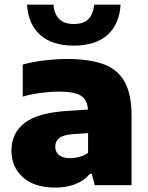

<svg xmlns="http://www.w3.org/2000/svg" viewBox="-20 -818 655 848"><path d="M226 10.5Q130.5 10.5 80.5 -35.5Q30.5 -81.5 30.5 -152.5Q30.5 -231 90 -276Q149.5 -321 282.5 -328.5L368.5 -334Q365.5 -378 336.5 -395.8Q307.5 -413.5 239.5 -413.5Q206 -413.5 162.8 -408Q119.5 -402.5 80.5 -391.5V-533Q126 -545.5 178.5 -551.5Q231 -557.5 275.5 -557.5Q375.5 -557.5 438.5 -534Q501.5 -510.5 531.2 -455.5Q561 -400.5 561 -306V0H398.5L385.5 -50H377Q350 -18.5 310.8 -4Q271.5 10.5 226 10.5ZM224 -169.5Q224 -146.5 240.8 -133Q257.5 -119.5 290.5 -119.5Q310 -119.5 330.5 -124.8Q351 -130 369 -143V-230L302 -225.5Q259.5 -222.5 241.8 -208.2Q224 -194 224 -169.5ZM306 -616.5Q210.5 -616.5 157.5 -663.8Q104.5 -711 99.5 -797.5H216Q220 -755.5 241.5 -733.8Q263 -712 306 -712Q349 -712 370.5 -733.8Q392 -755.5 396 -797.5H512.5Q507.5 -711 454.8 -663.8Q402 -616.5 306 -616.5Z"/></svg>

Font: Encode Sans SemiExpanded SemiExpanded ExtraBold
Style: Regular
Weight: 800
Width: 6
Designer: Multiple Designers
Foundry: Impallari Type
Version: Version 3.000; ttfautohint (v1.8.3) -l 8 -r 50 -G 200 -x 14 